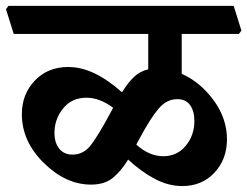

<svg xmlns="http://www.w3.org/2000/svg" viewBox="-46 -669 830 644"><path d="M737.8 -649.4 763.7 -566.4 755.4 -555.2H563.5V-421.4Q626 -393.6 670.7 -332.5Q715.3 -271.5 715.3 -201.7Q715.3 -134.8 673.3 -89.8Q631.3 -44.9 565.4 -44.9Q519.5 -44.9 474.4 -68.4Q429.2 -91.8 383.8 -133.8Q361.3 -96.7 333.5 -73.2Q305.7 -49.8 259.3 -49.8Q174.8 -49.8 101.1 -122.3Q27.3 -194.8 27.3 -286.1Q27.3 -353 70.8 -398.7Q114.3 -444.3 182.6 -444.3Q226.1 -444.3 270.5 -423.3Q314.9 -402.3 363.3 -359.4Q383.3 -392.1 403.6 -411.1Q423.8 -430.2 451.2 -436.5V-555.2H0L-25.9 -638.2L-17.6 -649.4ZM333.5 -307.6Q311 -324.2 288.6 -332.8Q266.1 -341.3 244.1 -341.3Q194.8 -341.3 165.8 -305.4Q136.7 -269.5 136.7 -223.6Q136.7 -190.4 152.6 -170.4Q168.5 -150.4 197.8 -150.4Q235.8 -150.4 261.5 -185.8Q287.1 -221.2 322.3 -286.6ZM606 -263.7Q606 -295.9 591.8 -316.2Q577.6 -336.4 547.9 -336.4Q513.2 -336.4 485.8 -304.4Q458.5 -272.5 420.9 -202.1L411.1 -184.1Q433.6 -164.1 456.1 -154.5Q478.5 -145 501 -145Q547.9 -145 576.9 -179.9Q606 -214.8 606 -263.7Z"/></svg>

Font: Sitara
Style: Bold
Weight: 700
Designer: Neelakash Kshetrimayum
Foundry: Neelakash Kshetrimayum
Version: Version 1.000;PS Version 1.000;PS 1.0;hotconv 1.;hotconv 1.0